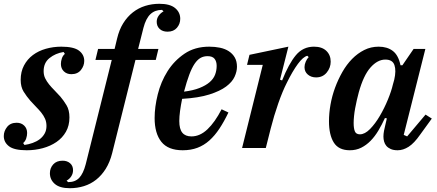

<svg xmlns="http://www.w3.org/2000/svg" viewBox="-34 -780 2302 1012"><path d="M107 12Q41 12 13.5 -9Q-14 -30 -14 -63Q-14 -89 3.5 -111Q21 -133 54 -133Q78 -133 93.5 -118Q109 -103 109 -79Q109 -65 104 -50Q99 -35 88 -26L95 -16Q117 -19 138 -26.5Q159 -34 175 -46Q191 -58 201 -75.5Q211 -93 211 -116Q211 -137 203.5 -154Q196 -171 183.5 -186.5Q171 -202 156 -217Q141 -232 126 -249Q106 -272 90.5 -297Q75 -322 75 -359Q75 -402 92.5 -435Q110 -468 139.5 -490Q169 -512 208 -523Q247 -534 289 -534Q355 -534 382.5 -513Q410 -492 410 -459Q410 -433 392.5 -411Q375 -389 342 -389Q318 -389 302.5 -404Q287 -419 287 -443Q287 -457 292 -472Q297 -487 308 -496L301 -506Q258 -499 227 -474Q196 -449 196 -405Q196 -384 204 -367.5Q212 -351 224.5 -335.5Q237 -320 252.5 -304.5Q268 -289 284 -271Q301 -251 316.5 -225.5Q332 -200 332 -161Q332 -118 313.5 -85.5Q295 -53 263.5 -31.5Q232 -10 191.5 1Q151 12 107 12Z M334 212Q281 212 255 189.5Q229 167 229 133Q229 106 246.5 86.5Q264 67 296 67Q320 67 335.5 80.5Q351 94 351 117Q351 135 341.5 149.5Q332 164 317 172L325 180Q362 180 383.5 157.5Q405 135 418 85L555 -464H469L483 -522H570L583 -576Q594 -623 615.5 -657.5Q637 -692 666.5 -715Q696 -738 731.5 -749Q767 -760 806 -760Q862 -760 889 -737.5Q916 -715 916 -681Q916 -654 898.5 -633.5Q881 -613 849 -613Q823 -613 807.5 -627.5Q792 -642 792 -665Q792 -683 802.5 -697.5Q813 -712 828 -720L820 -728Q783 -728 759 -705.5Q735 -683 722 -633L694 -522H801L787 -464H680L557 28Q545 75 523.5 109.5Q502 144 473 167Q444 190 408.5 201Q373 212 334 212Z M929 12Q852 12 816.5 -32.5Q781 -77 781 -158Q781 -216 797.5 -282.5Q814 -349 849 -404.5Q884 -460 938.5 -497Q993 -534 1069 -534Q1099 -534 1125.5 -528.5Q1152 -523 1172 -510Q1192 -497 1203.5 -477Q1215 -457 1215 -428Q1215 -403 1202.5 -375.5Q1190 -348 1158 -324Q1126 -300 1069.5 -282Q1013 -264 926 -259Q919 -225 915 -195Q911 -165 911 -142Q911 -100 927 -80.5Q943 -61 975 -61Q1020 -61 1059.5 -98.5Q1099 -136 1134 -204L1170 -187Q1147 -139 1122.5 -102Q1098 -65 1069.5 -39.5Q1041 -14 1006.5 -1Q972 12 929 12ZM936 -297Q984 -303 1017 -316Q1050 -329 1070.5 -346.5Q1091 -364 1099.5 -386Q1108 -408 1108 -433Q1108 -456 1097 -470Q1086 -484 1060 -484Q1039 -484 1022.5 -474.5Q1006 -465 991.5 -443.5Q977 -422 963.5 -386Q950 -350 936 -297Z M1351 -438H1268L1281 -491L1486 -534L1442 -360L1453 -356Q1488 -444 1525.5 -489Q1563 -534 1621 -534Q1663 -534 1686 -512Q1709 -490 1709 -455Q1709 -423 1688 -397.5Q1667 -372 1632 -372Q1606 -372 1588.5 -387Q1571 -402 1571 -426Q1571 -440 1577.5 -455Q1584 -470 1593 -479L1586 -486Q1564 -481 1536 -443Q1508 -405 1478 -344Q1455 -299 1432.5 -234.5Q1410 -170 1393 -103L1367 0H1242Z M1810 12Q1751 12 1725.5 -28.5Q1700 -69 1700 -141Q1700 -183 1708 -228.5Q1716 -274 1732 -317.5Q1748 -361 1770.5 -400.5Q1793 -440 1822 -469.5Q1851 -499 1886 -516.5Q1921 -534 1962 -534Q2007 -534 2036.5 -511.5Q2066 -489 2077 -436H2087L2146 -522H2208L2094 -69L2112 -61L2209 -176L2242 -155L2181 -71Q2149 -25 2120 -6.5Q2091 12 2062 12Q2040 12 2025.5 5.5Q2011 -1 2002.5 -11Q1994 -21 1990.5 -34Q1987 -47 1987 -60Q1987 -74 1990 -90Q1993 -106 1996 -117L2005 -156L1995 -158Q1979 -123 1960.5 -92Q1942 -61 1919.5 -38Q1897 -15 1870 -1.5Q1843 12 1810 12ZM1863 -72Q1889 -72 1916.5 -100Q1944 -128 1968 -169Q1992 -210 2010.5 -255Q2029 -300 2037 -335L2044 -360Q2055 -408 2045 -437Q2035 -466 1997 -466Q1956 -466 1919 -424.5Q1882 -383 1857 -293Q1852 -275 1847 -253Q1842 -231 1838 -209.5Q1834 -188 1832 -167.5Q1830 -147 1830 -132Q1830 -103 1836.5 -87.5Q1843 -72 1863 -72Z"/></svg>

Font: IBM Plex Serif SmBld
Style: Italic
Weight: 600
Italic angle: -14°
Designer: Mike Abbink, Paul van der Laan, Pieter van Rosmalen
Foundry: Bold Monday
Version: Version 3.001